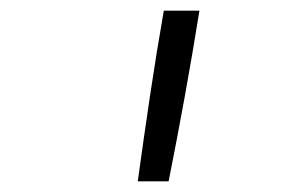

<svg xmlns="http://www.w3.org/2000/svg" viewBox="-20 -792 540 361"><path d="M239 -451Q250 -531 262 -611.5Q274 -692 288 -772H355Q342 -691 327.5 -611Q313 -531 297 -451Z"/></svg>

Font: Iosevka Curly Light Oblique
Style: Regular
Weight: 300
Italic angle: -9°
Monospace: yes
Designer: Belleve Invis
Foundry: Belleve Invis
Version: Version 11.1.0; ttfautohint (v1.8.3)